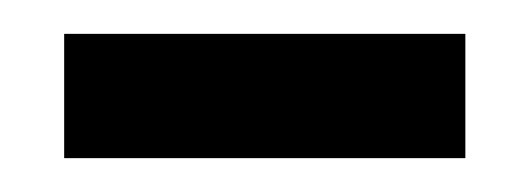

<svg xmlns="http://www.w3.org/2000/svg" viewBox="-20 -359 316 114"><path d="M256.3 -265.1H18.1V-338.9H256.3Z"/></svg>

Font: Vazir FD-UI
Style: Regular-FD-UI
Weight: 400
Designer: Saber Rastikerdar
Foundry: Saber Rastikerdar
Version: Version 30.1.0